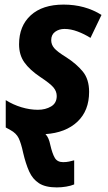

<svg xmlns="http://www.w3.org/2000/svg" viewBox="-20 -576 469 836"><path d="M227 240Q178 240 150 222Q122 204 107 170.5Q92 137 81 90Q72 48 61.5 26Q51 4 25 -10Q13 -16 5 -21V-140Q37 -120 73.5 -109Q110 -98 145 -98Q178 -98 202.5 -112.5Q227 -127 227 -158Q227 -178 213 -195Q199 -212 155 -241Q109 -272 86 -304.5Q63 -337 63 -383Q63 -463 114 -509.5Q165 -556 257 -556Q350 -556 422 -511L374 -411Q347 -428 317.5 -439Q288 -450 261 -450Q237 -450 220 -437.5Q203 -425 203 -401Q203 -382 216 -366.5Q229 -351 268 -327Q313 -298 340.5 -264.5Q368 -231 368 -176Q368 -94 317 -46Q266 2 178 8Q186 16 191 28Q196 40 199 55Q208 94 219 112Q230 130 255 130Q269 130 280.5 127.5Q292 125 303 122V227Q289 233 268.5 236.5Q248 240 227 240Z"/></svg>

Font: Noto Sans SemiCondensed
Style: Bold Italic
Weight: 700
Width: 4
Italic angle: -12°
Designer: Monotype Design Team
Foundry: Monotype Imaging Inc.
Version: Version 2.013; ttfautohint (v1.8.4.7-5d5b)